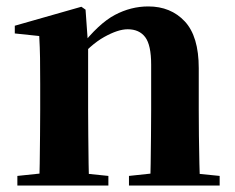

<svg xmlns="http://www.w3.org/2000/svg" viewBox="-20 -577 731 597"><path d="M34 0V-30L139 -41H210L317 -30V0ZM102 0Q103 -26 103.5 -68Q104 -110 104.5 -156Q105 -202 105 -236V-316Q105 -365 104.5 -397Q104 -429 102 -465L26 -473V-497L233 -556L246 -547L254 -435V-432V-236Q254 -202 254.5 -156Q255 -110 255.5 -68Q256 -26 257 0ZM381 0V-30L484 -41H554L663 -30V0ZM447 0Q448 -26 448.5 -67.5Q449 -109 449.5 -155Q450 -201 450 -236V-376Q450 -437 431.5 -461.5Q413 -486 377 -486Q347 -486 304 -462Q261 -438 218 -386L214 -431H230Q287 -504 337 -530.5Q387 -557 441 -557Q511 -557 554.5 -510.5Q598 -464 598 -365V-236Q598 -201 598.5 -155Q599 -109 600 -67.5Q601 -26 602 0Z"/></svg>

Font: Noto Serif SC ExtraLight ExtraBold
Style: Regular
Weight: 800
Version: Version 2.002-H1;hotconv 1.1.0;makeotfexe 2.6.0